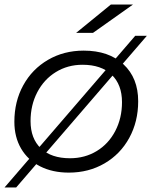

<svg xmlns="http://www.w3.org/2000/svg" viewBox="-21 -752 668 842"><path d="M42 -218Q42 -307 81 -378Q120 -449 189.5 -489.5Q259 -530 346 -530Q456 -530 520.5 -470Q585 -410 585 -308Q585 -219 546 -147.5Q507 -76 437.5 -35.5Q368 5 281 5Q209 5 155 -22.5Q101 -50 71.5 -100.5Q42 -151 42 -218ZM514 -304Q514 -381 468.5 -424.5Q423 -468 341 -468Q276 -468 224 -436Q172 -404 142.5 -347.5Q113 -291 113 -221Q113 -144 158.5 -101Q204 -58 286 -58Q351 -58 403 -89.5Q455 -121 484.5 -177.5Q514 -234 514 -304ZM572 -595H623L50 70H-1ZM465 -732H562L387 -608H313Z"/></svg>

Font: Montserrat Alternates
Style: Italic
Weight: 400
Italic angle: -11.3°
Designer: Julieta Ulanovsky
Foundry: Julieta Ulanovsky
Version: Version 7.200